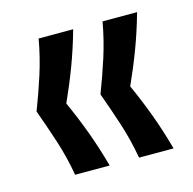

<svg xmlns="http://www.w3.org/2000/svg" viewBox="-66 -517 508 505"><g transform="rotate(-15 188.0 -264.5)"><path d="M80 -79Q71 -130 56 -176Q41 -222 25 -266Q42 -310 56.5 -355Q71 -400 80 -450H174Q160 -400 143 -355Q126 -310 106 -266Q126 -222 143 -176Q160 -130 174 -79ZM254 -79Q245 -130 230 -176Q215 -222 199 -266Q216 -310 230.5 -355Q245 -400 254 -450H348Q334 -400 317 -355Q300 -310 280 -266Q300 -222 317 -176Q334 -130 348 -79Z"/></g></svg>

Font: Bricolage Grotesque 12pt Condensed
Style: Regular
Weight: 400
Width: 3
Designer: Mathieu Triay
Foundry: Atelier Triay
Version: Version 1.001; ttfautohint (v1.8.4.7-5d5b);gftools[0.9.33.de